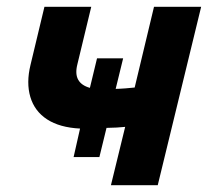

<svg xmlns="http://www.w3.org/2000/svg" viewBox="-20 -546 613 566"><path d="M307 0 349 -172Q342 -171 324 -170Q306 -169 294 -169L273 -83H197L216 -167Q156 -170 119 -194Q82 -218 69.5 -260Q57 -302 70 -355L111 -526H249L208 -356Q201 -328 210.5 -311Q220 -294 245 -287L266 -374H343L321 -284Q330 -284 350 -285.5Q370 -287 377 -288L434 -526H573L445 0Z"/></svg>

Font: Ubuntu Sans Mono
Style: Bold Italic
Weight: 700
Italic angle: -13.5°
Monospace: yes
Designer: Dalton Maag Ltd
Foundry: Dalton Maag Ltd
Version: Version 1.006